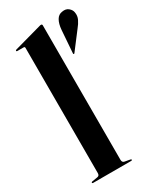

<svg xmlns="http://www.w3.org/2000/svg" viewBox="-191 -810 726 874"><g transform="rotate(-30 172.0 -373.5)"><path d="M187 -736V-28.5Q187 -21.5 190 -17.5Q193 -13.5 199 -12.5L226.5 -7.5Q229.5 -7 230.8 -6Q232 -5 232 -3.5Q232 -2 230.8 -1Q229.5 0 227.5 0H26Q24.5 0 23.2 -1Q22 -2 22 -3.5Q22 -5 23.5 -6.2Q25 -7.5 28.5 -8L55.5 -12.5Q62 -13.5 64.8 -17.5Q67.5 -21.5 67.5 -28V-686Q67.5 -689 66 -690.8Q64.5 -692.5 60.5 -692.5H28Q25.5 -692.5 24.5 -693.5Q23.5 -694.5 23.5 -696Q23.5 -698 24.8 -699Q26 -700 28 -700.5L170.5 -740Q175.5 -741.5 177.2 -741.8Q179 -742 181.5 -742Q184 -742 185.5 -740.2Q187 -738.5 187 -736ZM250.5 -675Q253 -706 263.8 -724.5Q274.5 -743 294 -745.5Q315 -749.5 328 -738.5Q341 -727.5 343 -713.5Q346.5 -694 338.2 -677Q330 -660 317.5 -645L248.5 -554.5Q248 -553 246.2 -552.5Q244.5 -552 243 -552.5Q241.5 -554 241.8 -555.5Q242 -557 242 -559Z"/></g></svg>

Font: Fraunces 120pt SemiBold
Style: Regular
Weight: 600
Version: Version 1.000;[b76b70a41]